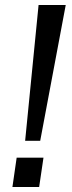

<svg xmlns="http://www.w3.org/2000/svg" viewBox="-20 -743 288 763"><path d="M79.9 -183.5 133.3 -723H241.2L139.8 -183.5ZM29.4 0 46.2 -116.5H152.8L135.6 0Z"/></svg>

Font: Public Sans Thin
Style: Italic
Weight: 100
Italic angle: -8°
Designer: The Public Sans project authors (U.S. Web Design System). Libre Franklin designed by Pablo Impallari and Rodrigo Fuenzal
Version: Version 2.000